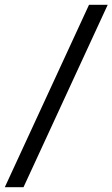

<svg xmlns="http://www.w3.org/2000/svg" viewBox="-48 -743 466 796"><path d="M-28 33 321 -723H398.5L49.5 33Z"/></svg>

Font: Public Sans Thin Medium
Style: Italic
Weight: 500
Italic angle: -8°
Version: Version 2.001